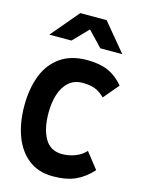

<svg xmlns="http://www.w3.org/2000/svg" viewBox="-147 -1091 893 1192"><g transform="rotate(15 300.0 -494.5)"><path d="M29.5 -360.5Q29.5 -468.5 61.2 -552.8Q93 -637 161.2 -686Q229.5 -735 334.5 -735Q414.5 -735 469 -711.2Q523.5 -687.5 569 -634L486 -535.5Q455.5 -567 422 -579Q388.5 -591 343.5 -591Q289.5 -591 254.2 -559.2Q219 -527.5 202.5 -474.8Q186 -422 186 -358Q186 -254.5 221.8 -192.5Q257.5 -130.5 333 -130.5Q374.5 -130.5 416 -146Q457.5 -161.5 483.5 -191.5L564 -89Q516.5 -36 458.5 -9.2Q400.5 17.5 311.5 17.5Q219.5 17.5 156 -32.2Q92.5 -82 61 -167.5Q29.5 -253 29.5 -360.5ZM216.5 -1005.5H385.5L534.5 -826.5H393L301 -923L207.5 -826.5H65.5Z"/></g></svg>

Font: JuliaMono ExtraBold
Style: Regular
Weight: 800
Monospace: yes
Designer: cormullion
Foundry: corm
Version: Version 0.055; ttfautohint (v1.8.4)